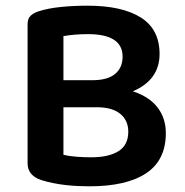

<svg xmlns="http://www.w3.org/2000/svg" viewBox="-20 -641 649 675"><path d="M541 -451Q541 -406 517.5 -373Q494 -340 447 -320Q505 -301 534 -263Q563 -225 563 -173Q563 -78 494 -32Q425 14 294 14Q275 14 253.5 13Q232 12 210 9.5Q188 7 166 2.5Q144 -2 125 -8Q77 -24 77 -67V-556Q77 -575 87 -585Q97 -595 115 -601Q149 -612 194 -616.5Q239 -621 288 -621Q409 -621 475 -579.5Q541 -538 541 -451ZM431 -178Q431 -218 402.5 -241Q374 -264 320 -264H203V-97Q222 -92 248.5 -90Q275 -88 301 -88Q362 -88 396.5 -109.5Q431 -131 431 -178ZM203 -359H304Q358 -359 384.5 -381Q411 -403 411 -442Q411 -521 289 -521Q264 -521 241.5 -519Q219 -517 203 -514Z"/></svg>

Font: Baloo 2 SemiBold
Style: Regular
Weight: 600
Designer: Sarang Kulkarni and Ek Type
Foundry: Ek Type
Version: Version 1.640;hotconv 1.0.111;makeotfexe 2.5.65597; ttfautoh